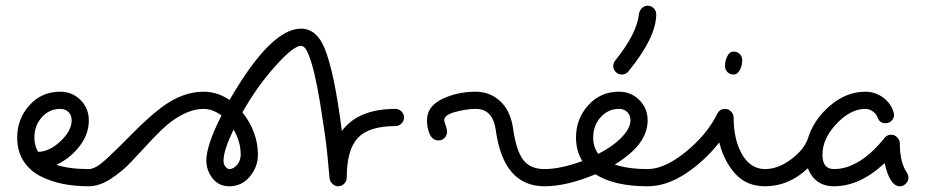

<svg xmlns="http://www.w3.org/2000/svg" viewBox="-20 -650 3230 670"><path d="M230 -230Q230 -248 219 -259Q208 -270 190 -270Q152 -270 126 -241Q100 -212 100 -170Q100 -141 113 -120Q153 -121 191.5 -157.5Q230 -194 230 -230ZM290 0Q241 0 198.5 -8.5Q156 -17 119.5 -36Q83 -55 61.5 -89Q40 -123 40 -170Q40 -235 82.5 -282.5Q125 -330 190 -330Q232 -330 261 -301Q290 -272 290 -230Q290 -181 257 -139Q224 -97 177 -75Q221 -60 290 -60Q302 -60 311 -51Q320 -42 320 -30Q320 -18 311 -9Q302 0 290 0Z M760 -90Q760 -76 767 -68Q774 -60 780 -60Q795 -60 807.5 -75Q820 -90 820 -110Q820 -156 795 -198Q760 -125 760 -90ZM690 -270Q638 -270 578 -226Q550 -205 509.5 -162Q469 -119 438.5 -86Q408 -53 367.5 -26.5Q327 0 290 0Q278 0 269 -9Q260 -18 260 -30Q260 -42 269 -51Q278 -60 290 -60Q313 -60 349.5 -93.5Q386 -127 441.5 -183.5Q497 -240 542 -274Q616 -330 690 -330Q739 -330 781 -301Q925 -550 1030 -550Q1085 -550 1113 -481Q1147 -397 1173 -193Q1230 -270 1360 -270Q1372 -270 1381 -261Q1390 -252 1390 -240Q1390 -228 1381 -219Q1372 -210 1360 -210Q1267 -210 1228.5 -168.5Q1190 -127 1190 -30Q1190 -18 1181 -9Q1172 0 1160 0Q1149 0 1140 -8.5Q1131 -17 1130 -28Q1127 -63 1121.5 -118.5Q1116 -174 1097 -290.5Q1078 -407 1057 -459Q1045 -490 1030 -490Q1004 -490 940 -418.5Q876 -347 826 -258Q880 -189 880 -110Q880 -68 852 -34Q824 0 780 0Q743 0 721.5 -28Q700 -56 700 -90Q700 -143 753 -247Q722 -270 690 -270Z M1540 -190Q1540 -178 1531.5 -169Q1523 -160 1510 -160Q1490 -160 1480 -181Q1470 -202 1470 -230Q1470 -279 1523 -304.5Q1576 -330 1640 -330Q1690 -330 1725.5 -297Q1761 -264 1770 -204Q1781 -125 1805.5 -92.5Q1830 -60 1880 -60Q1892 -60 1901 -51Q1910 -42 1910 -30Q1910 -18 1901 -9Q1892 0 1880 0Q1737 0 1710 -196Q1700 -270 1640 -270Q1608 -270 1569 -259.5Q1530 -249 1530 -230Q1530 -228 1535 -213Q1540 -198 1540 -190Z M2180 -230Q2180 -248 2169 -259Q2158 -270 2140 -270Q2102 -270 2076 -241Q2050 -212 2050 -170Q2050 -136 2068 -113Q2120 -140 2150 -171.5Q2180 -203 2180 -230ZM2240 0Q2123 0 2058 -42Q1958 0 1880 0Q1868 0 1859 -9Q1850 -18 1850 -30Q1850 -42 1859 -51Q1868 -60 1880 -60Q1936 -60 2012 -88Q1990 -124 1990 -170Q1990 -235 2032.5 -282.5Q2075 -330 2140 -330Q2182 -330 2211 -301Q2240 -272 2240 -230Q2240 -145 2125 -76Q2172 -60 2240 -60Q2252 -60 2261 -51Q2270 -42 2270 -30Q2270 -18 2261 -9Q2252 0 2240 0ZM2240 -630Q2253 -630 2261.5 -621Q2270 -612 2270 -600Q2270 -520 2173 -401Q2164 -390 2150 -390Q2137 -390 2128.5 -399Q2120 -408 2120 -420Q2120 -430 2127 -439Q2203 -533 2210 -603Q2212 -614 2220.5 -622Q2229 -630 2240 -630Z M2540 -470Q2553 -470 2561.5 -461.5Q2570 -453 2570 -440Q2570 -422 2562 -406Q2554 -390 2540 -390Q2527 -390 2518.5 -398.5Q2510 -407 2510 -420Q2510 -438 2518 -454Q2526 -470 2540 -470ZM2650 0Q2585 0 2545.5 -44Q2506 -88 2490 -153Q2438 -87 2371.5 -43.5Q2305 0 2240 0Q2228 0 2219 -9Q2210 -18 2210 -30Q2210 -42 2219 -51Q2228 -60 2240 -60Q2299 -60 2373 -120Q2447 -180 2483 -253Q2492 -270 2510 -270Q2522 -270 2531 -261Q2540 -252 2540 -240Q2540 -163 2569.5 -111.5Q2599 -60 2650 -60Q2662 -60 2671 -51Q2680 -42 2680 -30Q2680 -18 2671 -9Q2662 0 2650 0Z M3100 -250Q3100 -238 3091.5 -229Q3083 -220 3070 -220Q3049 -220 3042 -241Q3038 -253 3025.5 -261.5Q3013 -270 3000 -270Q2948 -270 2899 -218Q2850 -166 2850 -110Q2850 -60 2890 -60Q2979 -60 3067 -169Q3076 -180 3090 -180Q3102 -180 3111 -170.5Q3120 -161 3120 -150Q3120 -83 3145 -47Q3150 -39 3150 -30Q3150 -18 3141 -9Q3132 0 3120 0Q3085 0 3067 -81Q2981 0 2890 0Q2824 0 2799 -63Q2733 0 2650 0Q2638 0 2629 -9Q2620 -18 2620 -30Q2620 -42 2629 -51Q2638 -60 2650 -60Q2694 -60 2738.5 -92.5Q2783 -125 2798 -163Q2818 -231 2875.5 -280.5Q2933 -330 3000 -330Q3033 -330 3060.5 -310.5Q3088 -291 3098 -259Q3100 -253 3100 -250Z"/></svg>

Font: Pecita
Style: Book
Weight: 400
Width: 7
Version: Version 4.3